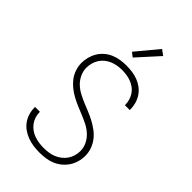

<svg xmlns="http://www.w3.org/2000/svg" viewBox="-285 -1065 1171 1171"><g transform="rotate(45 300.0 -480.0)"><path d="M299 8Q273 8 247.5 4.5Q222 1 197.5 -8Q173 -17 151.5 -32Q130 -47 115 -68Q100 -89 92.5 -114Q85 -139 85 -165V-170H127V-166Q127 -146 133.5 -126Q140 -106 152.5 -89.5Q165 -73 182 -61Q199 -49 218 -42.5Q237 -36 257.5 -33Q278 -30 299 -30Q320 -30 341 -33Q362 -36 381.5 -44Q401 -52 418 -65Q435 -78 447 -95.5Q459 -113 465 -133.5Q471 -154 471 -175Q471 -204 458.5 -230.5Q446 -257 425 -277Q404 -297 378.5 -310.5Q353 -324 326 -335Q299 -346 272.5 -357Q246 -368 220.5 -381.5Q195 -395 172 -413Q149 -431 131.5 -453.5Q114 -476 104.5 -504Q95 -532 95 -560Q95 -586 102 -611.5Q109 -637 122.5 -659Q136 -681 156 -698Q176 -715 200 -725Q224 -735 249.5 -739Q275 -743 301 -743Q326 -743 351.5 -739.5Q377 -736 400.5 -727Q424 -718 444.5 -702.5Q465 -687 479 -666Q493 -645 500 -620Q507 -595 507 -570V-565H465V-569Q465 -589 459 -608.5Q453 -628 442 -644.5Q431 -661 414.5 -673Q398 -685 379.5 -692Q361 -699 341 -702Q321 -705 301 -705Q281 -705 260.5 -701.5Q240 -698 221 -690Q202 -682 186 -669Q170 -656 159 -638.5Q148 -621 142.5 -601Q137 -581 137 -561Q137 -532 149.5 -505Q162 -478 183 -458Q204 -438 229.5 -424.5Q255 -411 281.5 -400Q308 -389 335 -378Q362 -367 387 -353.5Q412 -340 435.5 -322.5Q459 -305 476.5 -282Q494 -259 503.5 -231.5Q513 -204 513 -175Q513 -149 505.5 -123Q498 -97 483.5 -75Q469 -53 448 -36Q427 -19 402.5 -9Q378 1 351.5 4.5Q325 8 299 8ZM293 -804 265 -826 383 -968 418 -942Z"/></g></svg>

Font: Iosevka Extralight Extended
Style: Regular
Weight: 200
Width: 7
Monospace: yes
Designer: Belleve Invis
Foundry: Belleve Invis
Version: Version 32.5.0; ttfautohint (v1.8.4)